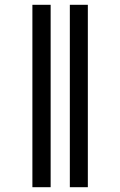

<svg xmlns="http://www.w3.org/2000/svg" viewBox="-20 -780 502 800"><path d="M271 0H346V-760H271ZM115 0H191V-760H115Z"/></svg>

Font: Noto Serif Display ExtraCondensed ExtraBold
Style: Regular
Weight: 800
Width: 2
Designer: Monotype Design Team
Foundry: Monotype Imaging Inc.
Version: Version 2.009